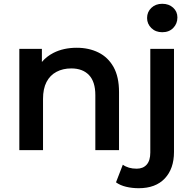

<svg xmlns="http://www.w3.org/2000/svg" viewBox="-20 -792 1020 1013"><path d="M82 0V-534H201V-465Q225 -494 262 -513Q315 -540 385 -540Q449 -540 499.5 -515Q550 -490 579 -438.5Q608 -387 608 -306V0H483V-290Q483 -361 449.5 -396Q416 -431 356 -431Q312 -431 278 -413Q244 -395 225.5 -359.5Q207 -324 207 -270V0ZM712 201Q677 201 645.5 193.5Q614 186 592 170L628 77Q657 98 701 98Q735 98 754 76.5Q773 55 773 13V-534H898V10Q898 98 849.5 149.5Q801 201 712 201ZM836 -622Q801 -622 778.5 -644Q756 -666 756 -697Q756 -729 778.5 -750.5Q801 -772 836 -772Q871 -772 893.5 -751.5Q916 -731 916 -700Q916 -667 894 -644.5Q872 -622 836 -622Z"/></svg>

Font: Montserrat Thin SemiBold
Style: Regular
Weight: 600
Version: Version 9.000